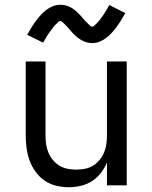

<svg xmlns="http://www.w3.org/2000/svg" viewBox="-20 -778 640 806"><path d="M268 8Q242 8 215.5 1.5Q189 -5 167 -20Q145 -35 129 -57.5Q113 -80 104 -105Q95 -130 91.5 -156.5Q88 -183 88 -210V-520H171V-210Q171 -192 173.5 -173.5Q176 -155 183 -138Q190 -121 202 -106.5Q214 -92 229.5 -82.5Q245 -73 263.5 -69.5Q282 -66 300 -66Q318 -66 336.5 -69.5Q355 -73 370.5 -82.5Q386 -92 398 -106.5Q410 -121 417 -138Q424 -155 426.5 -173.5Q429 -192 429 -210V-520H512V0H429V-96Q419 -72 403 -51.5Q387 -31 366 -17.5Q345 -4 319.5 2Q294 8 268 8ZM366 -597Q361 -597 355.5 -598Q350 -599 345 -600Q340 -601 335.5 -603Q331 -605 326 -607.5Q321 -610 317 -612.5Q313 -615 308.5 -618Q304 -621 300 -625Q296 -629 292 -632.5Q288 -636 284.5 -640Q281 -644 278 -647.5Q275 -651 271.5 -655Q268 -659 264 -663.5Q260 -668 256 -672Q252 -676 249 -679Q246 -682 241.5 -686Q237 -690 234 -690Q229 -690 226 -687Q223 -684 219 -680Q215 -676 212 -673.5Q209 -671 207 -668Q205 -665 202.5 -662Q200 -659 197.5 -655.5Q195 -652 192 -648Q189 -644 186 -640Q183 -636 180 -631Q177 -626 174 -621Q171 -616 168 -610.5Q165 -605 161 -599L94 -632Q104 -650 113.5 -665Q123 -680 132.5 -692.5Q142 -705 151.5 -715.5Q161 -726 174 -736Q187 -746 202 -752Q217 -758 234 -758Q239 -758 244.5 -757.5Q250 -757 255 -755.5Q260 -754 264.5 -752.5Q269 -751 274 -748.5Q279 -746 283 -743.5Q287 -741 291.5 -737.5Q296 -734 300 -730.5Q304 -727 308 -723Q312 -719 315.5 -715.5Q319 -712 322 -708.5Q325 -705 328.5 -700.5Q332 -696 336 -692Q340 -688 344 -684Q348 -680 351 -677Q354 -674 358.5 -670Q363 -666 366 -666Q371 -666 374 -669Q377 -672 381 -675.5Q385 -679 388 -682Q391 -685 393 -687.5Q395 -690 397.5 -693Q400 -696 402.5 -699.5Q405 -703 408 -707Q411 -711 414 -715.5Q417 -720 420 -724.5Q423 -729 426 -734Q429 -739 432 -745Q435 -751 439 -757L506 -723Q496 -705 486.5 -690Q477 -675 467.5 -662.5Q458 -650 448.5 -639.5Q439 -629 426 -619Q413 -609 398 -603Q383 -597 366 -597Z"/></svg>

Font: Iosevka Fixed Extended
Style: Regular
Weight: 400
Width: 7
Monospace: yes
Designer: Belleve Invis
Foundry: Belleve Invis
Version: Version 24.1.1; ttfautohint (v1.8.4)